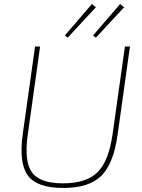

<svg xmlns="http://www.w3.org/2000/svg" viewBox="-20 -921 707 953"><path d="M456 -885 316 -734 302 -745 436 -901ZM596 -885 456 -734 442 -745 576 -901ZM625 -690 564 -254Q544 -109 483 -48.5Q422 12 294 12Q164 12 118.5 -49.5Q73 -111 93 -256L154 -690H179L118 -254Q99 -120 138.5 -65.5Q178 -11 293 -11Q409 -11 464.5 -66.5Q520 -122 539 -256L600 -690Z"/></svg>

Font: Ezarion Thin
Style: Italic
Weight: 250
Italic angle: -8°
Designer: Natanael Gama
Version: Version 1.001;PS 001.001;hotconv 1.0.70;makeotf.lib2.5.58329